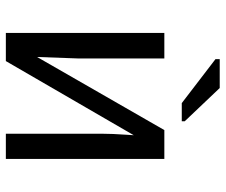

<svg xmlns="http://www.w3.org/2000/svg" viewBox="-76 -676 753 640"><g transform="rotate(90 300.0 -356.5)"><path d="M175.3 -528.3V-239.3L170.4 -104L414.1 -528.3H510.3V0H426.3V-322.3Q426.3 -354 429.7 -402.8L431.2 -426.3L184.1 0H90.3V-528.3ZM324.2 -586.4 177.7 -698.7V-712.9H273.9L384.8 -596.2V-586.4Z"/></g></svg>

Font: Cousine
Style: Regular
Weight: 400
Monospace: yes
Designer: Steve Matteson
Foundry: Monotype Imaging Inc.
Version: Version 1.21